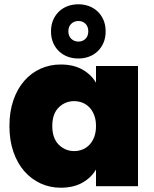

<svg xmlns="http://www.w3.org/2000/svg" viewBox="-20 -869 720 896"><path d="M24 -281Q24 -348 42.5 -401.5Q61 -455 93.5 -492Q126 -529 169.5 -548.5Q213 -568 263 -568Q323 -568 364.5 -544.5Q406 -521 428 -483V-561H624V0H428V-78Q406 -40 364.5 -16.5Q323 7 263 7Q213 7 169.5 -13Q126 -33 93.5 -70Q61 -107 42.5 -160.5Q24 -214 24 -281ZM428 -281Q428 -309 420 -330.5Q412 -352 398 -367Q384 -382 365.5 -389.5Q347 -397 326 -397Q284 -397 254 -367.5Q224 -338 224 -281Q224 -224 254 -194Q284 -164 326 -164Q347 -164 365.5 -171.5Q384 -179 398 -194Q412 -209 420 -230.5Q428 -252 428 -281ZM346 -849Q372 -849 395 -840.5Q418 -832 435.5 -815.5Q453 -799 463 -775.5Q473 -752 473 -722Q473 -693 463 -669.5Q453 -646 435.5 -629.5Q418 -613 395 -604.5Q372 -596 346 -596Q319 -596 296 -604.5Q273 -613 255.5 -629.5Q238 -646 228 -669.5Q218 -693 218 -722Q218 -752 228 -775.5Q238 -799 255.5 -815.5Q273 -832 296 -840.5Q319 -849 346 -849ZM346 -675Q366 -675 379 -688Q392 -701 392 -723Q392 -745 379 -758Q366 -771 346 -771Q326 -771 312.5 -758Q299 -745 299 -723Q299 -701 312.5 -688Q326 -675 346 -675Z"/></svg>

Font: SVN-Poppins ExtraBold
Style: Regular
Weight: 800
Designer: Ninad Kale (Devanagari), Jonny Pinhorn (Latin)
Foundry: Indian Type Foundry
Version: Version 3.002 2017; ttfautohint (v1.8.3)